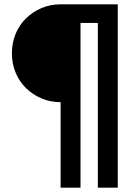

<svg xmlns="http://www.w3.org/2000/svg" viewBox="-20 -718 640 887"><path d="M260 -246Q213 -246 172.5 -263Q132 -280 101 -310Q70 -340 52.5 -381.5Q35 -423 35 -472Q35 -521 52.5 -562.5Q70 -604 101 -634Q132 -664 172.5 -681Q213 -698 260 -698H524V149H432V-612H352V149H260Z"/></svg>

Font: IBM Plex Mono Medium
Style: Regular
Weight: 500
Monospace: yes
Designer: Mike Abbink, Paul van der Laan, Pieter van Rosmalen
Foundry: Bold Monday
Version: Version 2.3